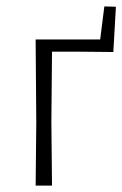

<svg xmlns="http://www.w3.org/2000/svg" viewBox="-20 -578 381 598"><path d="M91 0 93 -195 91 -455H292L305 -558L341 -557L333 -416L229 -417H142L140 -198L142 0Z"/></svg>

Font: Alegreya Sans SC Light
Style: Regular
Weight: 300
Designer: Juan Pablo del Peral
Foundry: Huerta Tipografica
Version: Version 2.007